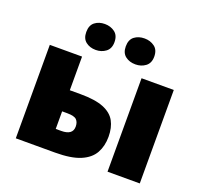

<svg xmlns="http://www.w3.org/2000/svg" viewBox="-131 -918 1127 1068"><g transform="rotate(20 433.0 -383.5)"><path d="M65.9 0V-553.2H256.8V-354H319.8Q407.2 -354 456.8 -334Q506.3 -314 527.1 -276.1Q547.9 -238.3 547.9 -184.1Q547.9 -128.9 524.7 -87.4Q501.5 -45.9 447 -22.9Q392.6 0 297.9 0ZM608.9 0V-553.2H799.8V0ZM256.8 -125H289.1Q356.9 -125 356.9 -174.8Q356.9 -200.7 343 -214.8Q329.1 -229 287.1 -229H256.8ZM231.9 -689.9Q231.9 -730 255.9 -748.5Q279.8 -767.1 314.9 -767.1Q348.6 -767.1 373.8 -748.5Q398.9 -730 398.9 -689.9Q398.9 -651.4 373.8 -632.6Q348.6 -613.8 314.9 -613.8Q279.8 -613.8 255.9 -632.6Q231.9 -651.4 231.9 -689.9ZM465.8 -689.9Q465.8 -730 490 -748.5Q514.2 -767.1 549.8 -767.1Q584 -767.1 609.1 -748.5Q634.3 -730 634.3 -689.9Q634.3 -651.4 609.1 -632.6Q584 -613.8 549.8 -613.8Q514.2 -613.8 490 -632.6Q465.8 -651.4 465.8 -689.9Z"/></g></svg>

Font: Open Sans ExtraBold
Style: Regular
Weight: 800
Designer: Monotype Design Team
Foundry: Monotype Imaging Inc.
Version: Version 3.003; ttfautohint (v1.8.4)